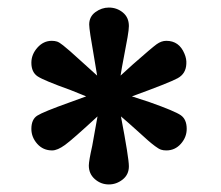

<svg xmlns="http://www.w3.org/2000/svg" viewBox="-20 -768 585 508"><path d="M63 -427Q63 -452 78.5 -462Q94 -472 164 -497Q191 -507 208 -513L166 -530Q96 -555 79.5 -566Q63 -577 63 -602Q63 -624 79 -642Q95 -660 117 -660Q125 -660 131 -658Q137 -656 147 -648Q157 -640 165.5 -632.5Q174 -625 195.5 -605.5Q217 -586 237 -568L229 -616Q216 -689 216 -703Q216 -724 232.5 -736Q249 -748 268 -748Q289 -748 305 -735Q321 -722 321 -699Q321 -690 317.5 -669.5Q314 -649 308 -618.5Q302 -588 299 -568L332 -598Q382 -642 394.5 -651Q407 -660 420 -660Q454 -660 468 -626Q474 -612 473 -599Q472 -573 450 -561Q428 -549 329 -513L375 -498Q443 -474 458.5 -463Q474 -452 474 -427Q474 -405 458.5 -387.5Q443 -370 420 -370Q412 -370 406 -372Q400 -374 390 -381.5Q380 -389 371.5 -396.5Q363 -404 341.5 -423.5Q320 -443 300 -460Q321 -350 321 -328Q321 -306 304.5 -293Q288 -280 268 -280Q247 -280 231 -294Q215 -308 215 -330Q215 -342 224 -382L238 -460Q172 -399 152 -384.5Q132 -370 118 -370Q94 -370 78.5 -387.5Q63 -405 63 -427Z"/></svg>

Font: Coval
Style: ExtraBold
Weight: 800
Foundry: Context Ltd
Version: Version 001.000